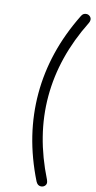

<svg xmlns="http://www.w3.org/2000/svg" viewBox="-152 -823 549 1096"><g transform="rotate(15 122.5 -275.0)"><path d="M215 234Q205 234 198 229Q191 224 185 213Q124 90 94.5 -31.5Q65 -153 65 -276Q65 -398 94.5 -519.5Q124 -641 185 -764Q194 -784 215 -784Q226 -784 235 -776Q244 -768 244 -756Q244 -747 239 -737Q124 -507 124 -275Q124 -158 153 -43Q182 72 240 188Q245 200 245 206Q245 218 236 226Q227 234 215 234Z"/></g></svg>

Font: ComfortaaLight
Style: Regular
Weight: 300
Designer: Johan Aakerlund
Foundry: Johan Aakerlund
Version: Version 3.104; ttfautohint (v1.8.1.43-b0c9)